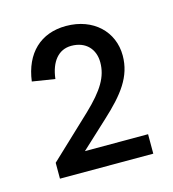

<svg xmlns="http://www.w3.org/2000/svg" viewBox="-65 -696 422 467"><g transform="rotate(-15 145.5 -462.5)"><path d="M256 -535C256 -595 210 -640 141 -640C77 -640 35 -600 26 -531L83 -522C88 -565 109 -590 141 -590C178 -590 199 -566 199 -533C199 -497 181 -467 136 -424L31 -325V-285H266V-334H107L175 -397C226 -444 256 -482 256 -535Z"/></g></svg>

Font: Gully Medium
Style: Regular
Weight: 500
Designer: jaikishan Patel
Foundry: MagicType
Version: Version 1.000;Glyphs 3.2 (3242)